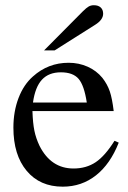

<svg xmlns="http://www.w3.org/2000/svg" viewBox="-20 -698 484 728"><path d="M414.1 -164.1 430.2 -157.2Q398.4 -76.2 344 -33.2Q289.6 9.8 217.8 9.8Q131.3 9.8 81.1 -50.3Q30.8 -110.4 30.8 -213.9Q30.8 -275.4 50.3 -326.4Q69.8 -377.4 105 -408.2Q162.6 -460 240.2 -460Q278.8 -460 312.3 -445.1Q345.7 -430.2 368.2 -402.8Q387.2 -378.4 396.2 -351.8Q405.3 -325.2 411.1 -276.9H103Q104.5 -231 110.4 -202.4Q116.2 -173.8 129.9 -145Q173.3 -59.1 258.8 -59.1Q307.1 -59.1 342.8 -83Q378.4 -106.9 414.1 -164.1ZM105 -309.1H309.1Q299.3 -374 278.1 -398.9Q256.8 -423.8 210.9 -423.8Q165 -423.8 139.2 -396Q113.3 -368.2 105 -309.1ZM187 -506.8H147L293.9 -654.8Q307.6 -668.5 316.2 -673.3Q324.7 -678.2 335.9 -678.2Q352.5 -678.2 361.8 -669.7Q371.1 -661.1 371.1 -646Q371.1 -623 340.8 -604Z"/></svg>

Font: Accordance
Style: Regular
Weight: 400
Version: Version 1.1 (build May 11, 2018) Miklal Software Solutions, 